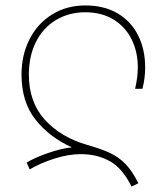

<svg xmlns="http://www.w3.org/2000/svg" viewBox="-20 -566 613 705"><path d="M277 0Q231 0 179.5 16.5Q128 33 89 56L78 31Q107 13 156 -4Q205 -21 244 -25Q163 -61 111 -126Q59 -191 59 -292Q59 -364 88.5 -422Q118 -480 171.5 -513Q225 -546 293 -546Q363 -546 412.5 -516.5Q462 -487 487.5 -435.5Q513 -384 513 -319Q513 -278 503 -240H476Q486 -282 486 -319Q486 -376 463 -422Q440 -468 396.5 -494.5Q353 -521 293 -521Q234 -521 186.5 -493Q139 -465 112.5 -413Q86 -361 86 -292Q86 -191 144.5 -126.5Q203 -62 300 -34Q353 -19 385.5 -3.5Q418 12 442.5 38Q467 64 488 107L463 119Q430 52 383.5 26Q337 0 277 0Z"/></svg>

Font: Noto Sans Georgian Thin
Style: Regular
Weight: 250
Designer: Monotype Design team
Foundry: Monotype Imaging Inc.
Version: Version 1.000